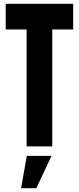

<svg xmlns="http://www.w3.org/2000/svg" viewBox="-20 -770 415 1010"><path d="M120 0V-615H10V-750H365V-615H255V0ZM91 220 121 50H251L171 220Z"/></svg>

Font: Mohave Light
Style: Bold
Weight: 700
Version: Version 2.003